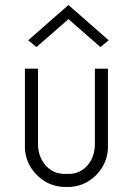

<svg xmlns="http://www.w3.org/2000/svg" viewBox="-20 -733 545 763"><path d="M412 -573 252 -713 92 -573 125 -546 252 -657 379 -546ZM409 -160V-460H357V-162Q357 -116 335 -85Q302 -39 245 -42Q187 -39 154 -85Q131 -117 131 -162V-460H79V-160Q76 -91 123 -41Q172 11 244 10Q315 12 366 -41Q412 -92 409 -160Z"/></svg>

Font: NM-font
Style: Light
Weight: 500
Designer: ""
Foundry: ""
Version: ""